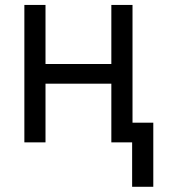

<svg xmlns="http://www.w3.org/2000/svg" viewBox="-20 -565 673 762"><path d="M441.9 -311V-232.9H140.6V-311ZM160.6 -545.4V0H76.7V-545.4ZM505.9 -545.4V0H421.9V-545.4ZM588.4 -78.1V176.3H504.4V-78.1Z"/></svg>

Font: Sahel VF Regular
Style: Regular
Weight: 400
Foundry: Saber Rastikerdar (saber.rastikerdar@gmail.com)
Version: Version 3.4.0